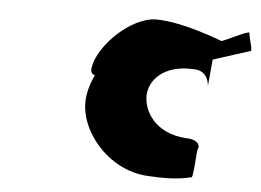

<svg xmlns="http://www.w3.org/2000/svg" viewBox="-40 -743 744 548"><g transform="rotate(5 332.0 -468.5)"><path d="M215 -541C213 -529 216 -522 226 -519C217 -501 210 -480 207 -459C193 -364 287 -251 402 -246C489 -240 520 -253 526 -253C532 -253 534 -331 537 -336C542 -341 539 -363 500 -363C412 -369 378 -429 378 -473C378 -517 418 -566 506 -561C549 -561 550 -517 550 -517L557 -593L663 -627C669 -627 654 -669 655 -678C656 -686 583 -648 577 -648C577 -648 464 -693 387 -693C316 -693 225 -605 215 -541Z"/></g></svg>

Font: Ampere
Style: SCExtIta
Weight: 400
Version: Version 1